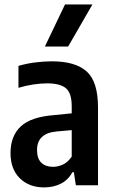

<svg xmlns="http://www.w3.org/2000/svg" viewBox="-20 -828 508 858"><path d="M177 9.5Q110.5 9.5 68.8 -31.2Q27 -72 27 -144Q27 -220 72.5 -262.8Q118 -305.5 220.5 -313.5L300.5 -321.5V-353Q300.5 -412 274.5 -433.8Q248.5 -455.5 190 -455.5Q162.5 -455.5 128.8 -450.5Q95 -445.5 62.5 -435.5V-533.5Q95.5 -543.5 135.8 -548.8Q176 -554 212 -554Q317 -554 367.5 -508.5Q418 -463 418 -347.5V0H319L310 -58.5H304Q283.5 -22.5 250.5 -6.5Q217.5 9.5 177 9.5ZM145.5 -157.5Q145.5 -119 164.8 -100.8Q184 -82.5 217 -82.5Q237.5 -82.5 259.8 -92Q282 -101.5 300.5 -128V-246.5L233 -240.5Q145.5 -232.5 145.5 -157.5ZM180.5 -620 270.5 -808H393L284.5 -620Z"/></svg>

Font: Encode Sans Condensed Condensed SemiBold
Style: Regular
Weight: 600
Width: 3
Designer: Multiple Designers
Foundry: Impallari Type
Version: Version 3.000; ttfautohint (v1.8.3) -l 8 -r 50 -G 200 -x 14 